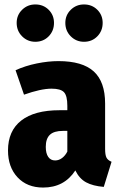

<svg xmlns="http://www.w3.org/2000/svg" viewBox="-20 -826 539 864"><path d="M482 -98 447 15Q398 11 367.5 -5.5Q337 -22 319 -59Q269 18 174 18Q102 18 59 -28Q16 -74 16 -149Q16 -237 75.5 -283.5Q135 -330 248 -330H283V-350Q283 -395 268 -411Q253 -427 212 -427Q164 -427 88 -400L50 -510Q94 -530 145.5 -540.5Q197 -551 243 -551Q351 -551 402 -504.5Q453 -458 453 -360V-156Q453 -129 459 -117Q465 -105 482 -98ZM283 -144V-237H263Q223 -237 204.5 -219.5Q186 -202 186 -165Q186 -136 197 -120Q208 -104 228 -104Q245 -104 259.5 -115Q274 -126 283 -144ZM223 -723Q223 -687 199 -662.5Q175 -638 139 -638Q104 -638 79.5 -662.5Q55 -687 55 -723Q55 -758 79.5 -782Q104 -806 139 -806Q175 -806 199 -782Q223 -758 223 -723ZM442 -723Q442 -687 418 -662.5Q394 -638 358 -638Q323 -638 298.5 -662.5Q274 -687 274 -723Q274 -758 298.5 -782Q323 -806 358 -806Q394 -806 418 -782Q442 -758 442 -723Z"/></svg>

Font: Fira Sans Condensed ExtraBold
Style: Regular
Weight: 800
Width: 3
Designer: Carrois Corporate & Edenspiekermann AG
Foundry: Carrois Corporate GbR & Edenspiekermann AG
Version: Version 4.203